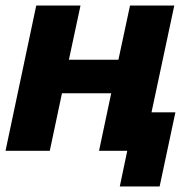

<svg xmlns="http://www.w3.org/2000/svg" viewBox="-20 -545 708 694"><path d="M0 0 111 -525H271L229 -329H408L450 -525H610L498 0H338L382 -208H204L160 0ZM413 129 440 0H338L368 -139H614L557 129Z"/></svg>

Font: Raleway ExtraBold
Style: Italic
Weight: 800
Italic angle: -12°
Designer: Matt McInerney, Pablo Impallari, Rodrigo Fuenzalida
Foundry: Matt McInerney, Pablo Impallari, Rodrigo Fuenzalida
Version: Version 4.026